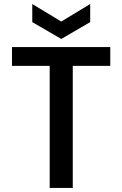

<svg xmlns="http://www.w3.org/2000/svg" viewBox="-20 -927 604 947"><path d="M39.1 -602.1V-694.8H523.9V-602.1H338.9V0H225.1V-602.1ZM282.2 -820.8 424.8 -907.2V-817.9L282.2 -734.9L139.2 -817.9V-907.2Z"/></svg>

Font: SVN-Poppins Medium
Style: Regular
Weight: 500
Designer: Ninad Kale (Devanagari), Jonny Pinhorn (Latin)
Foundry: Indian Type Foundry
Version: Version 3.002 2017